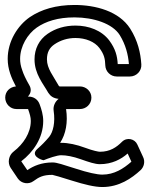

<svg xmlns="http://www.w3.org/2000/svg" viewBox="-20 -712 605 773"><path d="M156 -67C175 -75 210 -87 226 -87C247 -87 274 -82 305 -71C339 -59 363 -51 382 -51C431 -51 468 -71 494 -94L509 -61C477 -33 440 -9 392 -9C371 -9 334 -17 285 -33C234 -49 209 -58 192 -58C147 -58 115 -44 90 -27L66 -62V-63C113 -99 154 -156 154 -225C154 -249 147 -272 140 -291C133 -312 115 -323 96 -323H92C107 -338 106 -356 98 -369C84 -393 74 -415 70 -428C63 -447 61 -461 61 -475C61 -526 91 -575 128 -601C164 -626 213 -642 280 -642C357 -642 433 -617 462 -571C486 -532 496 -492 499 -454H454C452 -487 445 -515 420 -549C389 -590 337 -609 284 -609C242 -609 204 -598 172 -576C137 -552 119 -515 119 -473C119 -414 154 -375 174 -339C183 -325 195 -316 216 -314C203 -304 193 -286 196 -266C203 -219 194 -181 178 -161C162 -142 147 -127 131 -113C99 -85 148 -67 156 -67ZM44 -364C20 -362 1 -344 1 -319C1 -294 21 -273 46 -273H93C100 -253 104 -240 104 -225C104 -177 74 -132 35 -102C15 -87 9 -57 23 -36L52 7C66 27 95 32 115 17C137 1 153 -8 191 -8C197 -7 225 1 269 15C320 31 361 41 392 41C460 41 510 6 546 -27C560 -40 565 -62 556 -80L533 -130C523 -153 491 -161 471 -141C449 -119 423 -101 382 -101C377 -101 355 -105 323 -117C288 -130 255 -137 226 -137H222C245 -172 254 -219 246 -273H302C326 -273 348 -292 348 -319C348 -345 326 -364 302 -364H220C220 -364 218 -365 217 -366C194 -407 169 -436 169 -473C169 -501 179 -520 200 -534C224 -550 252 -559 284 -559C325 -559 361 -544 380 -519C400 -492 403 -475 404 -448C405 -424 425 -404 450 -404H503C529 -404 551 -426 549 -453C546 -499 535 -548 504 -597C459 -667 365 -692 280 -692C205 -692 146 -674 100 -643C51 -609 11 -546 11 -475C11 -433 26 -398 44 -364Z"/></svg>

Font: DIN Rundschrift
Style: EngKont
Weight: 400
Width: 3
Version: Version 1.027